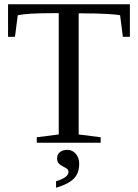

<svg xmlns="http://www.w3.org/2000/svg" viewBox="-20 -675 651 908"><path d="M153.8 0V-25.9L257.8 -39.1V-612.8H232.9Q109.4 -612.8 64 -603L50.8 -501H18.1V-654.8H594.2V-501H561L547.9 -603Q533.2 -606.4 483.9 -609.1Q434.6 -611.8 376 -611.8H352.1V-39.1L456.1 -25.9V0ZM354.5 99.6Q354.5 142.6 330.1 168.7Q305.7 194.8 245.1 212.9V182.1Q303.7 164.6 303.7 138.7Q303.7 127.4 295.4 122.1Q287.1 116.7 276.9 111.6Q266.6 106.4 258.3 98.4Q250 90.3 250 73.7Q250 55.2 263.4 44.4Q276.9 33.7 297.9 33.7Q322.8 33.7 338.6 52.5Q354.5 71.3 354.5 99.6Z"/></svg>

Font: Times New Roman
Style: Regular
Weight: 400
Designer: Steve Matteson
Foundry: Ascender Corporation
Version: Version 2.00.3